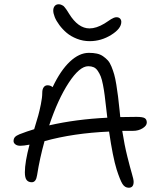

<svg xmlns="http://www.w3.org/2000/svg" viewBox="-20 -901 753 905"><path d="M402.8 -707Q371.1 -707 342.5 -718.3Q314 -729.5 294.2 -746.3Q274.4 -763.2 259.8 -783Q245.1 -802.7 238 -820.6Q231 -838.4 231 -851.1Q231 -864.3 237.8 -872.6Q244.6 -880.9 256.8 -880.9Q262.7 -880.9 268.1 -878.7Q273.4 -876.5 277.1 -874.3Q280.8 -872.1 285.6 -865.7Q290.5 -859.4 292.2 -857.2Q293.9 -855 299.3 -846.4Q304.7 -837.9 305.2 -836.9Q348.1 -767.1 401.9 -767.1Q434.1 -767.1 472.2 -790Q478 -793.5 488 -800.3Q498 -807.1 503.4 -810.5Q508.8 -814 515.9 -816.9Q522.9 -819.8 528.8 -819.8Q540 -819.8 545.9 -813.5Q551.8 -807.1 551.8 -797.9Q551.8 -766.1 504.4 -736.6Q457 -707 402.8 -707ZM43.9 -235.8Q43.9 -247.1 50 -254.4Q56.2 -261.7 71.8 -268.1Q107.9 -282.2 141.1 -292Q154.8 -336.9 160.4 -356.9Q166 -377 172.6 -409.2Q179.2 -441.4 179.2 -463.9Q179.2 -480 185.8 -489.5Q192.4 -499 204.1 -499Q217.8 -499 228 -490.2Q265.1 -568.8 309.3 -610.4Q353.5 -651.9 398.9 -651.9Q419.9 -651.9 436.3 -648.4Q452.6 -645 465.6 -636Q478.5 -627 488 -616.7Q497.6 -606.4 505.4 -587.2Q513.2 -567.9 518.3 -550Q523.4 -532.2 528.3 -502.2Q533.2 -472.2 536.4 -446.3Q539.6 -420.4 543.9 -378.9Q544.4 -374 545.4 -364Q546.4 -354 546.9 -349.1Q571.8 -350.1 623 -350.1Q652.8 -350.1 662.4 -344Q671.9 -337.9 671.9 -323.2Q671.9 -308.6 652.3 -296.4Q632.8 -284.2 606.9 -284.2H556.2Q566.4 -218.3 580.1 -163.6Q593.8 -108.9 601.8 -82Q609.9 -55.2 609.9 -43.9Q609.9 -16.1 586.9 -16.1Q568.4 -16.1 557.1 -34.2Q545.9 -52.2 529.8 -102.1Q511.7 -160.2 494.1 -280.8Q325.7 -273.4 189.9 -235.8Q167.5 -155.8 154.8 -75.2Q149.9 -42 129.9 -42Q113.8 -42 105.5 -52.5Q97.2 -63 97.2 -88.9Q97.2 -136.7 119.1 -219.2Q91.3 -213.9 76.2 -213.9Q61 -213.9 52.5 -220.5Q43.9 -227.1 43.9 -235.8ZM396 -588.9Q355 -588.9 304 -511Q252.9 -433.1 211.9 -310.1Q337.4 -338.9 485.8 -346.2Q481.9 -375 481 -387.2Q476.6 -426.8 473.4 -451.7Q470.2 -476.6 465.3 -501.7Q460.4 -526.9 454.6 -541.3Q448.7 -555.7 440.4 -567.6Q432.1 -579.6 421.4 -584.2Q410.6 -588.9 396 -588.9Z"/></svg>

Font: Shantell Sans Irregular
Style: Regular
Weight: 300
Designer: Stephen Nixon, Anya Danilova, Shantell Martin
Foundry: Arrow Type
Version: Version 1.006;[9816181b4]